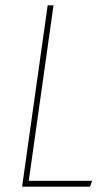

<svg xmlns="http://www.w3.org/2000/svg" viewBox="-20 -701 407 721"><path d="M181 -681 88 -22H326L318 0H63L159 -681Z"/></svg>

Font: Fira Sans Extra Condensed Thin
Style: Italic
Weight: 250
Width: 3
Italic angle: -8°
Designer: Carrois Corporate & Edenspiekermann AG
Foundry: Carrois Corporate GbR & Edenspiekermann AG
Version: Version 4.203